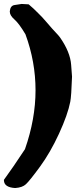

<svg xmlns="http://www.w3.org/2000/svg" viewBox="-127 -779 394 958"><path d="M-51.8 159.2Q-106 155.8 -107.4 121.6V118.2Q-63 57.6 -2.4 -34.7Q50.3 -185.5 50.3 -328.4Q50.3 -471.2 0 -607.9Q-32.2 -662.1 -55.2 -682.1Q-78.1 -702.1 -78.1 -720.7V-723.1Q-75.2 -751 -54.2 -753.9L-19 -759.3L16.1 -757.3L40 -736.3Q41.5 -734.4 62.7 -714.1Q84 -693.8 104 -669.9Q137.7 -630.4 151.4 -616.5Q165 -602.5 172.4 -592.3Q223.6 -519 228 -455.1L232.4 -396.5Q229 -298.3 223.6 -271Q210.9 -206.5 167.5 -112.1Q124 -17.6 72.5 52.7Q21 123 2.4 140.1Q-15.1 156.7 -50.8 159.2Z"/></svg>

Font: Drukaatie burti
Style: Heavy
Weight: 800
Version: Version 0.14